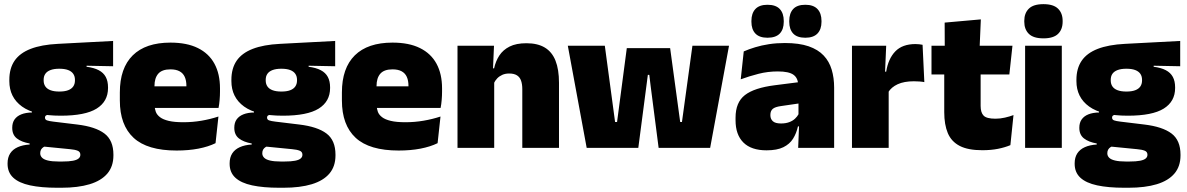

<svg xmlns="http://www.w3.org/2000/svg" viewBox="-20 -713 5724 926"><path d="M272.5 -155Q147.5 -155 86.2 -199.2Q25 -243.5 25 -322V-328Q25 -383 50.2 -420Q75.5 -457 127.5 -477.2Q179.5 -497.5 259.5 -501.5L525.5 -515.5V-393.5L397.5 -396V-391Q433 -386.5 456 -374.5Q479 -362.5 490 -342Q501 -321.5 501 -291.5V-288.5Q501 -223.5 446 -189.2Q391 -155 272.5 -155ZM263.5 66H280Q313 66 332 62.2Q351 58.5 359.2 51.2Q367.5 44 367.5 34V33Q367.5 19 354.2 13.8Q341 8.5 318 6.5L171 -8L208.5 -10.5Q198 -8.5 190.2 -3.8Q182.5 1 178.2 8.2Q174 15.5 174 25.5V26.5Q174 38.5 182.8 47.5Q191.5 56.5 211.2 61.2Q231 66 263.5 66ZM255.5 192.5Q178.5 192.5 125 181Q71.5 169.5 44 144Q16.5 118.5 16.5 77V75Q16.5 46.5 29 27Q41.5 7.5 65.5 -3.2Q89.5 -14 123 -16V-21Q83.5 -28 61.2 -45.5Q39 -63 39 -96V-97Q39 -121 50.2 -137Q61.5 -153 82.8 -161.5Q104 -170 134 -170.5V-190L251.5 -160H220Q208 -160 202.5 -156.5Q197 -153 197 -146V-145.5Q197 -136 206.5 -132.5Q216 -129 236.5 -126.5L352 -112.5Q440 -102 483.5 -69.2Q527 -36.5 527 33V36.5Q527 89.5 497.8 124Q468.5 158.5 412.5 175.5Q356.5 192.5 276 192.5ZM266 -271.5Q292 -271.5 308.5 -277.8Q325 -284 333.2 -296Q341.5 -308 341.5 -325V-328Q341.5 -345 333.2 -357Q325 -369 308.5 -375.2Q292 -381.5 266 -381.5Q240.5 -381.5 223.8 -375.2Q207 -369 198.8 -357.2Q190.5 -345.5 190.5 -328V-325Q190.5 -308 198.8 -296Q207 -284 223.8 -277.8Q240.5 -271.5 266 -271.5Z M832 13Q690.5 13 624.2 -48.5Q558 -110 558 -228.5V-267Q558 -384.5 620.2 -446Q682.5 -507.5 802 -507.5Q881.5 -507.5 934.5 -481.2Q987.5 -455 1014.2 -405.8Q1041 -356.5 1041 -287V-271.5Q1041 -251.5 1039.2 -230.8Q1037.5 -210 1034 -192.5H875.5Q877.5 -223 878.2 -250Q879 -277 879 -298.5Q879 -324.5 871 -342.2Q863 -360 846 -369.2Q829 -378.5 802 -378.5Q761.5 -378.5 743.2 -357.5Q725 -336.5 725 -298V-253.5L726 -234.5V-203.5Q726 -188 731.5 -173.5Q737 -159 751.8 -147.8Q766.5 -136.5 793.8 -130Q821 -123.5 864.5 -123.5Q909 -123.5 951.5 -130.8Q994 -138 1033.5 -151L1019.5 -22.5Q985 -5.5 937.2 3.8Q889.5 13 832 13ZM651.5 -192.5V-296.5H998.5V-192.5Z M1343.5 -155Q1218.5 -155 1157.2 -199.2Q1096 -243.5 1096 -322V-328Q1096 -383 1121.2 -420Q1146.5 -457 1198.5 -477.2Q1250.5 -497.5 1330.5 -501.5L1596.5 -515.5V-393.5L1468.5 -396V-391Q1504 -386.5 1527 -374.5Q1550 -362.5 1561 -342Q1572 -321.5 1572 -291.5V-288.5Q1572 -223.5 1517 -189.2Q1462 -155 1343.5 -155ZM1334.5 66H1351Q1384 66 1403 62.2Q1422 58.5 1430.2 51.2Q1438.5 44 1438.5 34V33Q1438.5 19 1425.2 13.8Q1412 8.5 1389 6.5L1242 -8L1279.5 -10.5Q1269 -8.5 1261.2 -3.8Q1253.5 1 1249.2 8.2Q1245 15.5 1245 25.5V26.5Q1245 38.5 1253.8 47.5Q1262.5 56.5 1282.2 61.2Q1302 66 1334.5 66ZM1326.5 192.5Q1249.5 192.5 1196 181Q1142.5 169.5 1115 144Q1087.5 118.5 1087.5 77V75Q1087.5 46.5 1100 27Q1112.5 7.5 1136.5 -3.2Q1160.5 -14 1194 -16V-21Q1154.5 -28 1132.2 -45.5Q1110 -63 1110 -96V-97Q1110 -121 1121.2 -137Q1132.5 -153 1153.8 -161.5Q1175 -170 1205 -170.5V-190L1322.5 -160H1291Q1279 -160 1273.5 -156.5Q1268 -153 1268 -146V-145.5Q1268 -136 1277.5 -132.5Q1287 -129 1307.5 -126.5L1423 -112.5Q1511 -102 1554.5 -69.2Q1598 -36.5 1598 33V36.5Q1598 89.5 1568.8 124Q1539.5 158.5 1483.5 175.5Q1427.5 192.5 1347 192.5ZM1337 -271.5Q1363 -271.5 1379.5 -277.8Q1396 -284 1404.2 -296Q1412.5 -308 1412.5 -325V-328Q1412.5 -345 1404.2 -357Q1396 -369 1379.5 -375.2Q1363 -381.5 1337 -381.5Q1311.5 -381.5 1294.8 -375.2Q1278 -369 1269.8 -357.2Q1261.5 -345.5 1261.5 -328V-325Q1261.5 -308 1269.8 -296Q1278 -284 1294.8 -277.8Q1311.5 -271.5 1337 -271.5Z M1903 13Q1761.5 13 1695.2 -48.5Q1629 -110 1629 -228.5V-267Q1629 -384.5 1691.2 -446Q1753.5 -507.5 1873 -507.5Q1952.5 -507.5 2005.5 -481.2Q2058.5 -455 2085.2 -405.8Q2112 -356.5 2112 -287V-271.5Q2112 -251.5 2110.2 -230.8Q2108.5 -210 2105 -192.5H1946.5Q1948.5 -223 1949.2 -250Q1950 -277 1950 -298.5Q1950 -324.5 1942 -342.2Q1934 -360 1917 -369.2Q1900 -378.5 1873 -378.5Q1832.5 -378.5 1814.2 -357.5Q1796 -336.5 1796 -298V-253.5L1797 -234.5V-203.5Q1797 -188 1802.5 -173.5Q1808 -159 1822.8 -147.8Q1837.5 -136.5 1864.8 -130Q1892 -123.5 1935.5 -123.5Q1980 -123.5 2022.5 -130.8Q2065 -138 2104.5 -151L2090.5 -22.5Q2056 -5.5 2008.2 3.8Q1960.5 13 1903 13ZM1722.5 -192.5V-296.5H2069.5V-192.5Z M2499 0V-283Q2499 -306.5 2493.2 -323.5Q2487.5 -340.5 2473.5 -349.5Q2459.5 -358.5 2435.5 -358.5Q2417 -358.5 2402.5 -352Q2388 -345.5 2377.8 -334.8Q2367.5 -324 2361.5 -310.5L2334.5 -383.5H2363Q2370.5 -418 2388.2 -445.2Q2406 -472.5 2437.8 -488.5Q2469.5 -504.5 2519 -504.5Q2573 -504.5 2607.8 -483.5Q2642.5 -462.5 2659.2 -420.2Q2676 -378 2676 -313.5V0ZM2186.5 0V-492.5H2362.5L2357 -366L2363.5 -348V0Z M2809.5 0 2718.5 -492.5H2897L2946.5 -124.5H2956L3003 -481H3212L3260.5 -124.5H3269L3319.5 -492.5H3496L3405 0H3156.5L3117.5 -302L3111.5 -352H3104.5L3098 -302L3058.5 0Z M3829.5 0 3834.5 -126 3831 -130.5V-283.5L3829.5 -301.5Q3829.5 -336 3807.2 -352.2Q3785 -368.5 3731.5 -368.5Q3683 -368.5 3638.2 -357Q3593.5 -345.5 3552.5 -330.5L3567 -465Q3592 -476 3622.5 -485.2Q3653 -494.5 3689 -500Q3725 -505.5 3765.5 -505.5Q3834 -505.5 3879.8 -489.8Q3925.5 -474 3952.5 -445.2Q3979.5 -416.5 3991.2 -377Q4003 -337.5 4003 -290V0ZM3677 12Q3603 12 3565.2 -25.8Q3527.5 -63.5 3527.5 -133V-145.5Q3527.5 -219.5 3572.8 -254.5Q3618 -289.5 3717.5 -302L3843 -318L3853.5 -217L3747 -201.5Q3718 -197.5 3706.8 -187.8Q3695.5 -178 3695.5 -159V-157Q3695.5 -139.5 3707.2 -128.5Q3719 -117.5 3746.5 -117.5Q3769.5 -117.5 3786.2 -123.8Q3803 -130 3814.2 -140.5Q3825.5 -151 3832 -163.5L3857 -103.5H3828.5Q3821 -70 3804.8 -44Q3788.5 -18 3758 -3Q3727.5 12 3677 12ZM3681.5 -531Q3642.5 -531 3623.2 -551.2Q3604 -571.5 3604 -608V-612Q3604 -649 3623.2 -669.5Q3642.5 -690 3681.5 -690Q3721.5 -690 3740.8 -669.5Q3760 -649 3760 -612V-608Q3760 -571.5 3740.8 -551.2Q3721.5 -531 3681.5 -531ZM3864 -531Q3824.5 -531 3805.5 -551.2Q3786.5 -571.5 3786.5 -608V-612Q3786.5 -649 3805.5 -669.5Q3824.5 -690 3864 -690Q3903 -690 3922.5 -669.5Q3942 -649 3942 -612V-608Q3942 -571.5 3922.5 -551.2Q3903 -531 3864 -531Z M4263.5 -267.5 4212.5 -367.5H4254Q4264 -430 4298 -465.2Q4332 -500.5 4395.5 -500.5Q4405 -500.5 4413.2 -499.5Q4421.5 -498.5 4429.5 -497L4438 -317Q4428 -319 4414.2 -320Q4400.5 -321 4387.5 -321Q4340.5 -321 4309.5 -306.8Q4278.5 -292.5 4263.5 -267.5ZM4089 0V-492.5H4254L4247 -329.5H4266V0Z M4717.5 11.5Q4649 11.5 4608.8 -9.2Q4568.5 -30 4551.2 -71Q4534 -112 4534 -172V-436H4709.5V-202Q4709.5 -170 4724 -155.2Q4738.5 -140.5 4781 -140.5Q4804 -140.5 4826.8 -145.8Q4849.5 -151 4868 -158L4853 -13Q4827 -2 4793 4.8Q4759 11.5 4717.5 11.5ZM4472.5 -354V-492.5H4863L4848 -354ZM4536.5 -480.5 4536 -604 4710.5 -619.5 4704.5 -480.5Z M4924 0V-492.5H5101V0ZM5012.5 -528Q4964 -528 4942 -549.8Q4920 -571.5 4920 -608.5V-612.5Q4920 -649.5 4942 -671.2Q4964 -693 5012.5 -693Q5060.5 -693 5082.8 -671.2Q5105 -649.5 5105 -612.5V-608.5Q5105 -571 5082.8 -549.5Q5060.5 -528 5012.5 -528Z M5419 -155Q5294 -155 5232.8 -199.2Q5171.5 -243.5 5171.5 -322V-328Q5171.5 -383 5196.8 -420Q5222 -457 5274 -477.2Q5326 -497.5 5406 -501.5L5672 -515.5V-393.5L5544 -396V-391Q5579.5 -386.5 5602.5 -374.5Q5625.5 -362.5 5636.5 -342Q5647.5 -321.5 5647.5 -291.5V-288.5Q5647.5 -223.5 5592.5 -189.2Q5537.5 -155 5419 -155ZM5410 66H5426.5Q5459.5 66 5478.5 62.2Q5497.5 58.5 5505.8 51.2Q5514 44 5514 34V33Q5514 19 5500.8 13.8Q5487.5 8.5 5464.5 6.5L5317.5 -8L5355 -10.5Q5344.5 -8.5 5336.8 -3.8Q5329 1 5324.8 8.2Q5320.5 15.5 5320.5 25.5V26.5Q5320.5 38.5 5329.2 47.5Q5338 56.5 5357.8 61.2Q5377.5 66 5410 66ZM5402 192.5Q5325 192.5 5271.5 181Q5218 169.5 5190.5 144Q5163 118.5 5163 77V75Q5163 46.5 5175.5 27Q5188 7.5 5212 -3.2Q5236 -14 5269.5 -16V-21Q5230 -28 5207.8 -45.5Q5185.5 -63 5185.5 -96V-97Q5185.5 -121 5196.8 -137Q5208 -153 5229.2 -161.5Q5250.5 -170 5280.5 -170.5V-190L5398 -160H5366.5Q5354.5 -160 5349 -156.5Q5343.5 -153 5343.5 -146V-145.5Q5343.5 -136 5353 -132.5Q5362.5 -129 5383 -126.5L5498.5 -112.5Q5586.5 -102 5630 -69.2Q5673.5 -36.5 5673.5 33V36.5Q5673.5 89.5 5644.2 124Q5615 158.5 5559 175.5Q5503 192.5 5422.5 192.5ZM5412.5 -271.5Q5438.5 -271.5 5455 -277.8Q5471.5 -284 5479.8 -296Q5488 -308 5488 -325V-328Q5488 -345 5479.8 -357Q5471.5 -369 5455 -375.2Q5438.5 -381.5 5412.5 -381.5Q5387 -381.5 5370.2 -375.2Q5353.5 -369 5345.2 -357.2Q5337 -345.5 5337 -328V-325Q5337 -308 5345.2 -296Q5353.5 -284 5370.2 -277.8Q5387 -271.5 5412.5 -271.5Z"/></svg>

Font: Anek Gujarati Medium ExtraBold
Style: Regular
Weight: 800
Version: Version 1.003